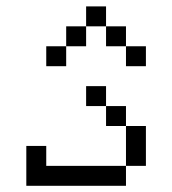

<svg xmlns="http://www.w3.org/2000/svg" viewBox="-20 -770 540 602"><path d="M437.5 -562.5V-625H375V-562.5ZM62.5 -312.5Q62.5 -312.5 62.5 -187.5H375V-250H125V-312.5ZM375 -250H437.5Q437.5 -250 437.5 -375H375Q375 -375 375 -250ZM375 -375V-437.5H312.5V-375ZM312.5 -437.5V-500H250V-437.5ZM187.5 -625H125V-562.5H187.5ZM187.5 -625H250V-687.5H187.5ZM375 -625V-687.5H312.5V-625ZM250 -687.5H312.5V-750H250Z"/></svg>

Font: Unifont
Style: Regular
Weight: 500
Version: Version 15.1.04